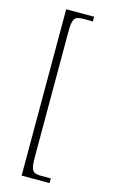

<svg xmlns="http://www.w3.org/2000/svg" viewBox="-134 -811 590 990"><g transform="rotate(15 161.0 -316.0)"><path d="M90 128H239V103H190C143 103 131 93 131 19V-651C131 -725 143 -735 190 -735H239V-760H90Z"/></g></svg>

Font: Noto Serif Devanagari Condensed ExtraLight
Style: Regular
Weight: 200
Width: 3
Designer: Universal Thirst, Indian Type Foundry and the Monotype Design Team
Foundry: Monotype Imaging Inc.
Version: Version 2.004